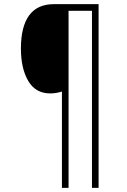

<svg xmlns="http://www.w3.org/2000/svg" viewBox="-20 -780 614 927"><path d="M456 127H424V-728H311V127H279V-338Q266 -334 252.5 -331.5Q239 -329 222 -329Q152 -329 116.5 -389Q81 -449 81 -546Q81 -651 120.5 -705.5Q160 -760 241 -760H456Z"/></svg>

Font: Noto Sans Armenian SemiCondensed ExtraLight
Style: Regular
Weight: 200
Width: 4
Designer: Monotype Design Team
Foundry: Monotype Imaging Inc.
Version: Version 2.008; ttfautohint (v1.8.4.7-5d5b)